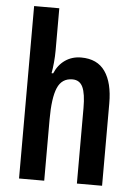

<svg xmlns="http://www.w3.org/2000/svg" viewBox="-54 -852 596 843"><g transform="rotate(5 244.0 -431.0)"><path d="M173 -624Q173 -600 170.5 -572.5Q168 -545 164 -524H171Q187 -562 217.5 -583Q248 -604 288 -604Q359 -604 393.5 -554.5Q428 -505 428 -414V-51H317V-384Q317 -447 303.5 -476Q290 -505 258 -505Q211 -505 192 -460.5Q173 -416 173 -321V-51H62V-811H173Z"/></g></svg>

Font: Noto Sans Tamil UI ExtraCondensed SemiBold
Style: Regular
Weight: 600
Width: 2
Designer: Jelle Bosma - Monotype Design Team
Foundry: Monotype Imaging Inc.
Version: Version 2.004; ttfautohint (v1.8.4.7-5d5b)